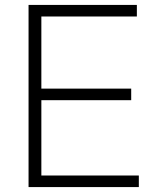

<svg xmlns="http://www.w3.org/2000/svg" viewBox="-20 -760 638 780"><path d="M96 -740H536V-693H148V-400H513V-353H148V-47H544V0H96Z"/></svg>

Font: Encode Sans Normal
Style: ExtraLight
Weight: 200
Designer: Pablo Impallari, Andres Torresi
Foundry: Pablo Impallari, Andres Torresi
Version: Version 1.000; ttfautohint (v1.00) -l 8 -r 50 -G 200 -x 14 -